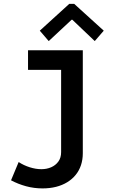

<svg xmlns="http://www.w3.org/2000/svg" viewBox="-20 -788 602 1020"><path d="M206.1 212.9Q160.6 212.9 118.4 201.4Q76.2 189.9 38.6 169.9L79.1 72.8Q105.5 90.3 137.9 100.6Q170.4 110.8 199.7 110.8Q228 110.8 251.7 100.6Q275.4 90.3 290 70.3Q304.7 50.3 304.7 20V-521H419.9V25.9Q419.9 60.1 410.2 89.4Q400.4 118.7 381.8 141.4Q363.3 164.1 336.9 180.2Q310.5 196.3 277.6 204.6Q244.6 212.9 206.1 212.9ZM128.9 -417V-521H419.9V-417ZM238.8 -569.8 191.4 -625 348.1 -767.6H374L531.2 -625L483.4 -569.8L364.3 -683.1H360.4Z"/></svg>

Font: Reddit Mono SemiBold
Style: Regular
Weight: 600
Monospace: yes
Designer: Stephen Hutchings
Foundry: Reddit
Version: Version 1.014